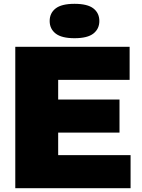

<svg xmlns="http://www.w3.org/2000/svg" viewBox="-20 -985 743 1005"><path d="M60 0V-740H658.5V-567H284.5V-173H663.5V0ZM180 -291V-464H605.5V-291ZM370 -785Q302.5 -785 271.2 -809.5Q240 -834 240 -875Q240 -916.5 271.2 -940.8Q302.5 -965 370 -965Q438 -965 469 -940.8Q500 -916.5 500 -875Q500 -834 469 -809.5Q438 -785 370 -785Z"/></svg>

Font: Encode Sans SC SemiExpanded Black
Style: Regular
Weight: 900
Width: 6
Designer: Multiple Designers
Foundry: Impallari Type
Version: Version 3.002